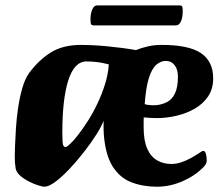

<svg xmlns="http://www.w3.org/2000/svg" viewBox="-20 -694 842 727"><path d="M148 13Q141.8 13 125.2 8Q108.6 3 89.7 -6.7Q70.7 -16.3 56.3 -29Q41.9 -41.7 39.1 -57Q35.9 -76.3 35.9 -100Q35.9 -112.4 36.9 -141.8Q37.9 -171.1 40.4 -209.4Q42.9 -247.8 48.9 -287.8Q54.9 -327.8 64.9 -361.9Q74.9 -396 89.9 -417Q126.1 -466.2 172 -495.1Q217.9 -524 287.5 -524Q306.6 -524 331.8 -522.8Q356.9 -521.5 385.3 -518.8Q413.6 -516 442 -512.4Q470.4 -508.8 494.8 -504.3Q515.6 -513 540.5 -518.5Q565.3 -524 591.5 -524Q695 -524 741.1 -492.8Q787.2 -461.5 787.2 -397.1Q787.2 -357.6 768.1 -329.1Q748.9 -300.6 717.3 -282.5Q685.6 -264.3 648 -255.6Q610.3 -246.8 573.2 -246.8Q560.4 -246.8 547.7 -247.7Q535.1 -248.5 524.2 -249.5Q523.9 -242.3 523.9 -231.8Q523.9 -221.4 523.9 -211.9Q523.9 -161.7 537.4 -131.2Q550.9 -100.6 574.9 -86.8Q598.8 -73.1 629.2 -73.1Q647.4 -73.1 666.1 -79.4Q684.8 -85.7 701.4 -94.8Q718 -103.9 729.5 -111.4Q738 -117.6 742.5 -120.1Q747 -122.6 750 -122.6Q756.5 -122.6 759.7 -111.5Q762.8 -100.4 762.8 -85.3Q762.8 -81.3 760.3 -74.9Q757.8 -68.5 749.7 -60.5Q717 -27.2 669.8 -7.1Q622.7 13 574.2 13Q521.4 13 477.8 -3.7Q434.1 -20.4 406.6 -63.7Q379.1 -107 373 -185.7Q372.3 -197.5 372.1 -211.8Q372 -226.2 372.3 -237Q365.3 -217 345.7 -185.9Q326.1 -154.8 299.5 -120.5Q272.9 -86.1 244.2 -55.5Q215.5 -25 190.1 -6Q164.8 13 148 13ZM228.2 -137.2Q233.2 -137.2 246.5 -149.9Q259.8 -162.6 277.5 -185.5Q295.2 -208.4 314.2 -238.4Q333.2 -268.4 349.8 -303.7Q366.5 -339 378 -376.3Q389.6 -413.7 392 -450.2Q367 -456.9 345.8 -459.1Q324.6 -461.4 307.7 -461.4Q261.5 -461.4 238.8 -390.3Q216 -319.3 216 -192.5Q216 -154.7 218.7 -145.9Q221.5 -137.2 228.2 -137.2ZM570.7 -295.6Q593.9 -297.9 612.8 -307.8Q631.8 -317.6 642.7 -340.7Q653.7 -363.9 653.7 -404.7Q653.7 -430.9 641.3 -447.1Q628.8 -463.3 607.5 -463.3Q589.1 -463.3 572.4 -449.3Q555.7 -435.3 544.1 -399.8Q532.6 -364.3 527.9 -299.8Q530.3 -298.3 542.2 -296.6Q554.1 -294.9 570.7 -295.6ZM334.3 -597.9Q328.1 -597.9 325.3 -601.6Q322.6 -605.4 322.6 -619.7Q322.6 -643.5 329.5 -658.5Q336.3 -673.6 347.8 -673.6H660.1Q667.1 -673.6 669.5 -669.8Q671.9 -666 671.9 -651.7Q671.9 -627.6 665 -612.8Q658.1 -597.9 646.6 -597.9Z"/></svg>

Font: Briem Hand Thin
Style: Regular
Weight: 100
Designer: Gunnlaugur SE Briem, Eben Sorkin
Foundry: Sorkin Type Co.
Version: Version 1.003